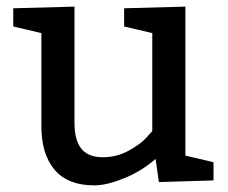

<svg xmlns="http://www.w3.org/2000/svg" viewBox="-20 -550 690 580"><path d="M540 -530V-80L625 -60V-5L460 0L450 -70Q408 -33 355 -11.5Q302 10 265 10Q185 10 145 -37Q105 -84 105 -169V-450L20 -470V-525L205 -530V-179Q205 -126 226 -100.5Q247 -75 290 -75Q333 -75 369 -95Q405 -115 422 -134L440 -154V-450L355 -470V-525Z"/></svg>

Font: Bitter
Style: Regular
Weight: 400
Designer: Sol Matas
Foundry: Sol Matas
Version: Version 1.001